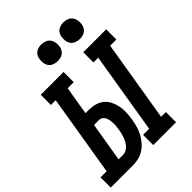

<svg xmlns="http://www.w3.org/2000/svg" viewBox="-308 -1093 1226 1226"><g transform="rotate(-45 305.0 -480.0)"><path d="M342 0V-92H397L488 -643H445V-735H652V-643H596L505 -92H548V0ZM-42 0V-92H13L104 -643H61V-735H267V-643H212L180 -450H209Q238 -450 265.5 -442.5Q293 -435 313.5 -418Q334 -401 346 -376.5Q358 -352 363.5 -324Q369 -296 367.5 -267Q366 -238 361 -209Q357 -184 350 -158.5Q343 -133 331 -109.5Q319 -86 301 -64.5Q283 -43 260.5 -28Q238 -13 212 -6.5Q186 0 161 0ZM121 -92H161Q175 -92 188.5 -98.5Q202 -105 212.5 -116.5Q223 -128 230 -141Q237 -154 242 -167.5Q247 -181 250 -195Q253 -209 256 -223Q258 -237 259.5 -251Q261 -265 260.5 -279Q260 -293 258 -306Q256 -319 250.5 -331Q245 -343 234 -350.5Q223 -358 209 -358H165ZM490 -810Q472 -810 455.5 -816.5Q439 -823 429 -836.5Q419 -850 416.5 -867.5Q414 -885 417 -903Q419 -916 425 -927.5Q431 -939 442 -946.5Q453 -954 465.5 -957Q478 -960 490 -960Q508 -960 524.5 -953.5Q541 -947 551 -933.5Q561 -920 564 -902.5Q567 -885 564 -867Q562 -854 555.5 -842.5Q549 -831 538.5 -823.5Q528 -816 515.5 -813Q503 -810 490 -810ZM290 -810Q272 -810 255.5 -816.5Q239 -823 229 -836.5Q219 -850 216.5 -867.5Q214 -885 217 -903Q219 -916 225 -927.5Q231 -939 242 -946.5Q253 -954 265.5 -957Q278 -960 290 -960Q308 -960 324.5 -953.5Q341 -947 351 -933.5Q361 -920 364 -902.5Q367 -885 364 -867Q362 -854 355.5 -842.5Q349 -831 338.5 -823.5Q328 -816 315.5 -813Q303 -810 290 -810Z"/></g></svg>

Font: Iosevka Slab SmBdExObl
Style: Regular
Weight: 600
Width: 7
Italic angle: -9°
Monospace: yes
Designer: Belleve Invis
Foundry: Belleve Invis
Version: Version 11.1.0; ttfautohint (v1.8.3)